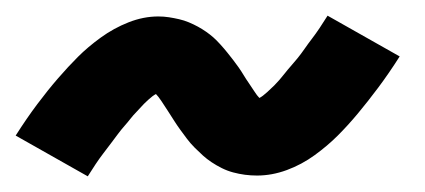

<svg xmlns="http://www.w3.org/2000/svg" viewBox="-22 -418 542 245"><path d="M90 -193 -2 -245Q12 -267 25.5 -285Q39 -303 52 -318Q65 -333 77.5 -345.5Q90 -358 106.5 -370Q123 -382 142 -389.5Q161 -397 180 -397Q187 -397 193.5 -396Q200 -395 206.5 -393.5Q213 -392 219 -389.5Q225 -387 230.5 -384Q236 -381 241 -377.5Q246 -374 250 -370.5Q254 -367 259 -361.5Q264 -356 268 -351Q272 -346 275.5 -341.5Q279 -337 282.5 -332Q286 -327 289 -322Q292 -317 295.5 -312Q299 -307 302.5 -301.5Q306 -296 309 -293Q313 -295 319 -300.5Q325 -306 328 -309Q331 -312 334.5 -316Q338 -320 341.5 -324.5Q345 -329 349 -333.5Q353 -338 357.5 -343.5Q362 -349 366.5 -355.5Q371 -362 376 -368.5Q381 -375 386 -382.5Q391 -390 396 -398L488 -346Q474 -324 460.5 -306Q447 -288 434.5 -273Q422 -258 409 -245Q396 -232 379.5 -220Q363 -208 344 -201Q325 -194 306 -194Q298 -194 290.5 -195Q283 -196 275.5 -198Q268 -200 261 -203.5Q254 -207 248 -211Q242 -215 237 -219.5Q232 -224 226.5 -229.5Q221 -235 216.5 -241Q212 -247 208 -252.5Q204 -258 200.5 -263.5Q197 -269 192.5 -276Q188 -283 184 -289Q180 -295 177 -298Q173 -296 167 -290.5Q161 -285 158 -281.5Q155 -278 151.5 -274.5Q148 -271 144.5 -266.5Q141 -262 137 -257.5Q133 -253 128.5 -247Q124 -241 119.5 -235Q115 -229 110 -222.5Q105 -216 100 -208.5Q95 -201 90 -193Z"/></svg>

Font: Iosevka Curly Slab Oblique
Style: Bold
Weight: 700
Italic angle: -9°
Monospace: yes
Designer: Belleve Invis
Foundry: Belleve Invis
Version: Version 11.1.0; ttfautohint (v1.8.3)